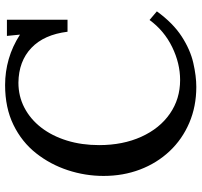

<svg xmlns="http://www.w3.org/2000/svg" viewBox="-38 -718 772 735"><g transform="rotate(-90 347.5 -350.0)"><path d="M594 -477Q583 -567 532 -615.5Q481 -664 399 -665Q347 -665 303 -642Q259 -619 227 -577.5Q195 -536 177.5 -479.5Q160 -423 160 -356Q160 -265 192 -194.5Q224 -124 280.5 -85Q337 -46 409 -46Q473 -46 535.5 -76.5Q598 -107 639 -163L672 -135Q627 -73 576 -40Q525 -7 474.5 4.5Q424 16 383 16Q308 16 245 -11Q182 -38 136.5 -86.5Q91 -135 66.5 -199.5Q42 -264 42 -339Q42 -409 64 -476Q86 -543 129 -597.5Q172 -652 237.5 -684Q303 -716 390 -716Q441 -716 489.5 -702Q538 -688 583 -659L578 -709H640V-477Z"/></g></svg>

Font: Lora Medium
Style: Regular
Weight: 500
Designer: Olga Karpushina, Alexei Vanyashin (Cyrillic)
Foundry: Cyreal
Version: Version 3.004